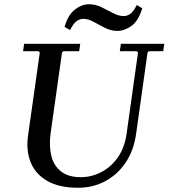

<svg xmlns="http://www.w3.org/2000/svg" viewBox="-20 -877 796 907"><path d="M551 -670H756L751 -635H683L677 -629L623 -245Q612 -166 573.5 -109Q535 -52 477 -21Q419 10 349 10Q259 10 203 -22.5Q147 -55 125 -110Q103 -165 112 -233L168 -629L162 -635H89L94 -670H359L354 -635H279L273 -629L219 -247Q211 -187 222.5 -140.5Q234 -94 268.5 -67Q303 -40 362 -40Q412 -40 458.5 -64Q505 -88 537 -134Q569 -180 578 -245L632 -629L626 -635H546ZM626 -853 652 -838Q634 -778 601 -754.5Q568 -731 535 -731Q504 -731 475.5 -745.5Q447 -760 422 -774Q397 -788 373 -788Q358 -788 342.5 -777.5Q327 -767 311 -735L285 -750Q302 -808 334.5 -832.5Q367 -857 400 -857Q431 -857 459.5 -843Q488 -829 514.5 -815Q541 -801 565 -801Q580 -801 595 -811Q610 -821 626 -853Z"/></svg>

Font: Brygada 1918 Medium
Style: Italic
Weight: 500
Italic angle: -8°
Designer: Mateusz Machalski | Borys Kosmynka | Przemek Hoffer
Foundry: NIEPODLEGLA 2018
Version: Version 3.006